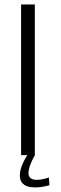

<svg xmlns="http://www.w3.org/2000/svg" viewBox="-20 -695 275 860"><path d="M74.5 0H136V-675H74.5ZM135.5 144.5Q149.5 144.5 163 142.8Q176.5 141 187 138.5Q197.5 136 201.5 134.5L199 100Q194 102 185 104.5Q176 107 165.2 108.8Q154.5 110.5 144 110.5Q125.5 110.5 116.5 102.5Q107.5 94.5 107.5 80Q107.5 67.5 112.8 51.5Q118 35.5 125 21.2Q132 7 136 0H102.5Q97.5 7 89.5 21.8Q81.5 36.5 75.2 54.5Q69 72.5 69 91Q69 111 78.2 122.8Q87.5 134.5 102.5 139.5Q117.5 144.5 135.5 144.5Z"/></svg>

Font: Anybody UltraCondensed Thin Light
Style: Regular
Weight: 300
Version: Version 1.111